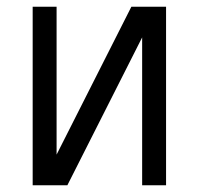

<svg xmlns="http://www.w3.org/2000/svg" viewBox="-20 -550 590 570"><path d="M77 0V-530H148V-91L370 -530H473V0H402V-439L180 0Z"/></svg>

Font: Lode
Style: Regular
Weight: 400
Monospace: yes
Designer: Belleve Invis
Foundry: Belleve Invis
Version: Version 29.2.0; ttfautohint (v1.8.3)